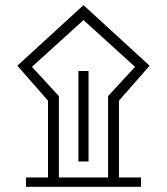

<svg xmlns="http://www.w3.org/2000/svg" viewBox="-20 -720 644 740"><path d="M165 -36.1H80.1V0H523.4V-36.1H438.5V-332L556.6 -466.8L301.8 -700.2L46.9 -466.8L165 -332ZM396.5 -349.6V-36.1H207V-349.6L103 -462.4L301.8 -642.6L500.5 -462.4ZM321.3 -446.3H282.2V-97.7H321.3Z"/></svg>

Font: Estedad-FD-VF Thin
Style: Regular
Weight: 100
Designer: Amin Abedi
Version: Version 5.0